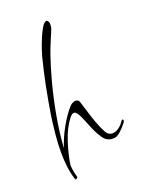

<svg xmlns="http://www.w3.org/2000/svg" viewBox="-109 -550 484 643"><g transform="rotate(-20 133.5 -228.5)"><path d="M51 37Q46 39 46 34Q39 12 36 -12.5Q33 -37 33 -64Q33 -94 36 -125Q39 -156 43 -186Q51 -237 61 -288Q71 -339 84 -389Q86 -397 91.5 -413Q97 -429 104.5 -447Q112 -465 120 -478.5Q128 -492 135 -494Q136 -495 138 -495Q140 -495 142 -492Q144 -489 145 -487Q146 -484 146 -478Q146 -467 141 -457Q133 -438 125.5 -420Q118 -402 111 -382Q99 -348 85 -295.5Q71 -243 60.5 -184.5Q50 -126 47 -74Q58 -109 77.5 -143.5Q97 -178 117 -200Q123 -206 131 -209Q134 -210 138 -210Q148 -210 151 -200Q154 -192 160.5 -169.5Q167 -147 176 -122Q185 -97 195 -79Q203 -65 217 -65Q229 -65 240.5 -73.5Q252 -82 258 -92Q261 -97 264 -97Q267 -97 267 -93Q267 -91 264 -86Q256 -75 243.5 -63Q231 -51 222 -49Q220 -48 217 -48Q214 -48 212 -48Q202 -48 193.5 -52.5Q185 -57 178 -67Q164 -88 153.5 -114.5Q143 -141 137 -154Q127 -174 119 -174Q112 -174 103 -163Q81 -135 67 -91.5Q53 -48 48 -12Q49 0 51 10.5Q53 21 56 31Q56 35 51 37Z"/></g></svg>

Font: Fuggles
Style: Regular
Weight: 400
Designer: Rob Leuschke
Foundry: Robert E. Leuschke
Version: Version 1.100; ttfautohint (v1.8.3)